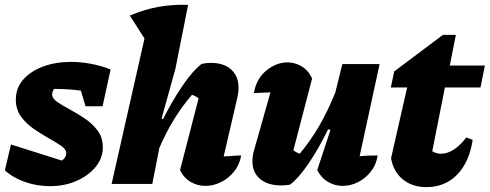

<svg xmlns="http://www.w3.org/2000/svg" viewBox="-25 -755 2010 788"><path d="M-5 -56 20 -162 229 -96Q247 -109 247 -126Q247 -142 226 -156.5Q205 -171 174.5 -188Q144 -205 113 -226.5Q82 -248 61 -277Q40 -306 40 -346Q40 -394 70.5 -428.5Q101 -463 152 -482Q203 -501 267 -501Q305 -501 346.5 -493.5Q388 -486 429 -470L396 -319H326L307 -383Q256 -390 201 -390Q199 -390 197 -390Q189 -379 189 -367Q189 -351 210 -336.5Q231 -322 262 -305.5Q293 -289 324 -268Q355 -247 376 -218.5Q397 -190 397 -150Q397 -106 367.5 -70Q338 -34 289 -12.5Q240 9 180 9Q127 9 78 -8Q29 -25 -5 -56Z M433 0 568 -597 508 -691Q620 -740 747 -735L695 -473L638 -268L644 -266Q684 -345 726 -406Q768 -467 803 -493Q823 -497 840 -497Q894 -497 924 -469.5Q954 -442 954 -395Q954 -375 949 -354L893 -113Q919 -114 933.5 -115.5Q948 -117 965 -117Q958 -78 935 -50Q912 -22 881 -7Q850 8 818 8Q786 8 758 -8Q730 -24 714 -57L790 -351Q778 -361 763 -366Q724 -321 690.5 -267Q657 -213 629 -148L600 0Z M1277 -57 1331 -221 1322 -225Q1283 -145 1241.5 -84Q1200 -23 1165 3Q1146 6 1129 6Q1074 6 1042.5 -20.5Q1011 -47 1011 -93Q1011 -115 1017 -136L1085 -376Q1051 -374 1017 -373Q1027 -432 1068 -465.5Q1109 -499 1155 -499Q1185 -499 1212.5 -483Q1240 -467 1256 -433L1179 -138Q1191 -129 1205 -124Q1248 -175 1284 -236.5Q1320 -298 1351 -375L1380 -492H1533L1451 -114Q1487 -117 1525 -117Q1519 -78 1496.5 -50Q1474 -22 1443.5 -7Q1413 8 1381 8Q1350 8 1322 -8Q1294 -24 1277 -57Z M1725 13Q1667 13 1628 -19Q1589 -51 1580 -106L1646 -396H1579L1593 -462L1793 -612H1846L1821 -486H1965L1947 -396H1801L1749 -134Q1767 -124 1785 -124Q1837 -124 1889 -191L1915 -181Q1901 -89 1851 -38Q1801 13 1725 13Z"/></svg>

Font: Piazzolla ExtraBold
Style: Italic
Weight: 800
Italic angle: -11.3°
Designer: Juan Pablo del Peral
Foundry: Huerta Tipografica
Version: Version 1.330